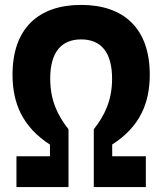

<svg xmlns="http://www.w3.org/2000/svg" viewBox="-20 -762 660 782"><path d="M310.5 -601.5C390 -601.5 436.5 -551 436.5 -441.5C436.5 -353.5 406.5 -292 362 -235.5V0H574V-125.5H437V-173.5C549.5 -245.5 590 -341.5 590 -458C590 -645 485.5 -742 310.5 -742C135.5 -742 31 -645 31 -458C31 -341.5 71.5 -245.5 183.5 -173V-125.5H47V0H259V-235.5C214.5 -292 184.5 -353.5 184.5 -441.5C184.5 -551 231 -601.5 310.5 -601.5Z"/></svg>

Font: Monaspace Argon ExtraBold
Style: Bold
Weight: 800
Designer: Riley Cran & the Lettermatic Team
Foundry: Lettermatic
Version: Version 1.000 (Monaspace Argon)